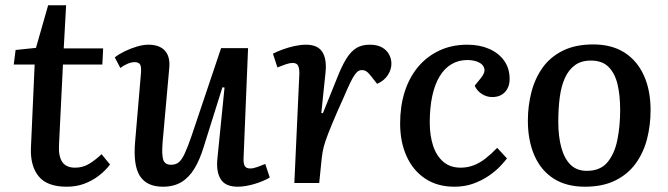

<svg xmlns="http://www.w3.org/2000/svg" viewBox="-20 -692 2526 726"><path d="M39 -503 116 -511 162 -672H230L221 -509H370L367 -448H218L203 -142Q201 -101 215.5 -79.5Q230 -58 264 -58Q293 -58 317 -72.5Q341 -87 364 -109L396 -70Q379 -47 353.5 -27.5Q328 -8 298 3Q268 14 232 14Q158 14 126 -25.5Q94 -65 97 -134L111 -448H32Z M414 -475Q429 -487 451.5 -498Q474 -509 498 -516Q522 -523 541 -523Q583 -523 603.5 -500.5Q624 -478 620 -435L595 -156Q591 -108 597 -88.5Q603 -69 627 -69Q644 -69 655.5 -78Q667 -87 678.5 -111.5Q690 -136 705 -180L816 -510H918L901 -95Q900 -74 905.5 -64.5Q911 -55 926 -55Q938 -55 953 -60.5Q968 -66 983 -72L1000 -21Q989 -14 973.5 -7.5Q958 -1 941 4Q924 9 908 11.5Q892 14 879 14Q832 14 814.5 -14.5Q797 -43 802 -92L829 -361L821 -362L751 -139Q736 -89 715.5 -55Q695 -21 666 -3.5Q637 14 596 14Q535 14 509 -26.5Q483 -67 491 -157L513 -415Q515 -440 509.5 -448.5Q504 -457 489 -457Q477 -457 462.5 -451Q448 -445 435 -435Z M1112 -415Q1112 -434 1107 -444Q1102 -454 1086 -454Q1076 -454 1062.5 -449.5Q1049 -445 1029 -437L1012 -489Q1027 -497 1049 -505Q1071 -513 1094 -518Q1117 -523 1137 -523Q1181 -523 1198.5 -496Q1216 -469 1211 -419L1195 -265L1201 -264L1255 -398Q1273 -444 1290.5 -471.5Q1308 -499 1328.5 -511Q1349 -523 1378 -523Q1406 -523 1424 -513Q1442 -503 1451 -486.5Q1460 -470 1460 -451Q1460 -429 1446.5 -408Q1433 -387 1406 -375L1384 -403Q1373 -417 1365.5 -422Q1358 -427 1348 -427Q1341 -427 1335 -423.5Q1329 -420 1321.5 -409.5Q1314 -399 1304.5 -379.5Q1295 -360 1281 -327Q1252 -263 1235.5 -223Q1219 -183 1211 -159.5Q1203 -136 1200 -118Q1197 -100 1195 -79L1187 0H1093Z M1747 -523Q1793 -523 1829 -507.5Q1865 -492 1886 -463Q1907 -434 1907 -393Q1907 -363 1889.5 -344Q1872 -325 1841 -325Q1820 -325 1801.5 -337Q1783 -349 1775 -368L1796 -394Q1815 -416 1811.5 -432Q1808 -448 1790 -456.5Q1772 -465 1747 -465Q1714 -465 1687.5 -449.5Q1661 -434 1642.5 -403.5Q1624 -373 1614.5 -329Q1605 -285 1605 -228Q1605 -180 1617.5 -141.5Q1630 -103 1656 -80.5Q1682 -58 1722 -58Q1747 -58 1770 -66.5Q1793 -75 1815.5 -92.5Q1838 -110 1860 -133L1897 -93Q1888 -81 1871 -63Q1854 -45 1828.5 -27.5Q1803 -10 1770.5 2Q1738 14 1698 14Q1634 14 1588 -16.5Q1542 -47 1517.5 -101Q1493 -155 1493 -225Q1493 -290 1510 -344Q1527 -398 1560 -438Q1593 -478 1640.5 -500.5Q1688 -523 1747 -523Z M2192 14Q2121 14 2073 -17Q2025 -48 2000.5 -104.5Q1976 -161 1976 -236Q1976 -292 1989.5 -344Q2003 -396 2032 -436.5Q2061 -477 2108.5 -500.5Q2156 -524 2223 -524Q2293 -524 2341 -493.5Q2389 -463 2414.5 -407Q2440 -351 2440 -275Q2440 -218 2426.5 -166Q2413 -114 2383.5 -73.5Q2354 -33 2306.5 -9.5Q2259 14 2192 14ZM2199 -46Q2250 -46 2277 -78.5Q2304 -111 2314.5 -163.5Q2325 -216 2325 -276Q2325 -332 2315 -373.5Q2305 -415 2281 -439Q2257 -463 2214 -463Q2178 -463 2154 -445.5Q2130 -428 2116 -397Q2102 -366 2096.5 -323.5Q2091 -281 2091 -232Q2091 -176 2102.5 -134Q2114 -92 2137.5 -69Q2161 -46 2199 -46Z"/></svg>

Font: Literata 18pt Medium
Style: Italic
Weight: 500
Italic angle: -2°
Designer: Latin by Veronika Burian and Jose Scaglione. Greek by Irene Vlachou. Cyrillic by Vera Evstafieva
Foundry: TypeTogether
Version: Version 3.103;gftools[0.9.29]